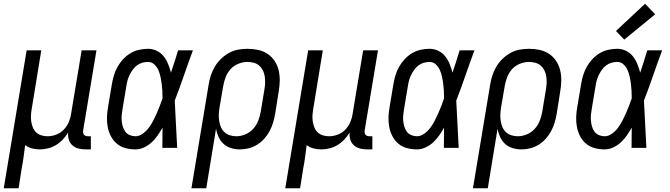

<svg xmlns="http://www.w3.org/2000/svg" viewBox="-48 -788 3568 1023"><path d="M-28 215 94 -520H172L121 -208Q118 -191 117 -174Q116 -157 118.5 -140.5Q121 -124 127 -109Q133 -94 144.5 -83Q156 -72 172 -67Q188 -62 205 -62Q228 -62 251 -70.5Q274 -79 291.5 -97Q309 -115 318.5 -137.5Q328 -160 331 -183L387 -520H466L395 -93Q394 -86 395 -80Q396 -74 399.5 -70Q403 -66 408.5 -64Q414 -62 421 -62H436V8H409Q389 8 370.5 3.5Q352 -1 338 -13.5Q324 -26 318.5 -44Q313 -62 315 -82Q303 -62 286.5 -44.5Q270 -27 250 -15Q230 -3 207.5 2.5Q185 8 164 8Q142 8 121.5 2.5Q101 -3 86 -15Q82 15 78 46Q74 77 68 107L51 215Z M674 8Q646 8 620 1Q594 -6 574.5 -22.5Q555 -39 543 -62Q531 -85 526 -111Q521 -137 522 -164.5Q523 -192 528 -219L548 -339Q552 -363 559 -386.5Q566 -410 578 -431.5Q590 -453 607.5 -472Q625 -491 646.5 -504Q668 -517 692.5 -522.5Q717 -528 740 -528Q766 -528 788 -517Q810 -506 824.5 -487.5Q839 -469 848 -446.5Q857 -424 863 -401Q873 -431 882.5 -460.5Q892 -490 901 -520H980Q955 -453 932 -386Q909 -319 883 -252Q887 -189 889.5 -126Q892 -63 896 0H817Q817 -27 817.5 -54Q818 -81 818 -108Q806 -87 792 -66.5Q778 -46 760 -29.5Q742 -13 719.5 -2.5Q697 8 674 8ZM674 -62Q694 -62 713 -76Q732 -90 745 -107.5Q758 -125 768 -144.5Q778 -164 787 -184Q796 -204 803.5 -224Q811 -244 818 -264Q818 -284 817 -303.5Q816 -323 813.5 -342Q811 -361 807 -379.5Q803 -398 795.5 -415Q788 -432 774 -445Q760 -458 740 -458Q725 -458 709.5 -453.5Q694 -449 681 -439Q668 -429 658.5 -415.5Q649 -402 642 -387.5Q635 -373 631 -358Q627 -343 625 -328L605 -208Q602 -192 600.5 -175.5Q599 -159 600.5 -143.5Q602 -128 606.5 -113Q611 -98 620 -86Q629 -74 643.5 -68Q658 -62 674 -62Z M972 215 1064 -339Q1068 -364 1076 -388Q1084 -412 1097.5 -434.5Q1111 -457 1130.5 -475.5Q1150 -494 1173 -506.5Q1196 -519 1221 -523.5Q1246 -528 1271 -528Q1300 -528 1327.5 -522Q1355 -516 1377.5 -501Q1400 -486 1415 -463.5Q1430 -441 1436.5 -414Q1443 -387 1442.5 -358.5Q1442 -330 1437 -301L1418 -181Q1414 -158 1407 -134.5Q1400 -111 1388.5 -89.5Q1377 -68 1360 -49Q1343 -30 1322 -17Q1301 -4 1277.5 2Q1254 8 1230 8Q1206 8 1183 1Q1160 -6 1143.5 -21Q1127 -36 1117 -57.5Q1107 -79 1103 -102L1051 215ZM1211 -62Q1235 -62 1259 -72Q1283 -82 1300.5 -101Q1318 -120 1327.5 -144Q1337 -168 1341 -192L1361 -312Q1364 -330 1364.5 -347.5Q1365 -365 1362.5 -381.5Q1360 -398 1352.5 -413Q1345 -428 1333 -438.5Q1321 -449 1304.5 -453.5Q1288 -458 1270 -458Q1246 -458 1221.5 -448Q1197 -438 1180 -419Q1163 -400 1154 -376Q1145 -352 1141 -328L1122 -217Q1119 -199 1118 -181Q1117 -163 1119.5 -145.5Q1122 -128 1128.5 -112Q1135 -96 1147 -84.5Q1159 -73 1176 -67.5Q1193 -62 1211 -62Z M1472 215 1594 -520H1672L1621 -208Q1618 -191 1617 -174Q1616 -157 1618.5 -140.5Q1621 -124 1627 -109Q1633 -94 1644.5 -83Q1656 -72 1672 -67Q1688 -62 1705 -62Q1728 -62 1751 -70.5Q1774 -79 1791.5 -97Q1809 -115 1818.5 -137.5Q1828 -160 1831 -183L1887 -520H1966L1895 -93Q1894 -86 1895 -80Q1896 -74 1899.5 -70Q1903 -66 1908.5 -64Q1914 -62 1921 -62H1936V8H1909Q1889 8 1870.5 3.5Q1852 -1 1838 -13.5Q1824 -26 1818.5 -44Q1813 -62 1815 -82Q1803 -62 1786.5 -44.5Q1770 -27 1750 -15Q1730 -3 1707.5 2.5Q1685 8 1664 8Q1642 8 1621.5 2.5Q1601 -3 1586 -15Q1582 15 1578 46Q1574 77 1568 107L1551 215Z M2174 8Q2146 8 2120 1Q2094 -6 2074.5 -22.5Q2055 -39 2043 -62Q2031 -85 2026 -111Q2021 -137 2022 -164.5Q2023 -192 2028 -219L2048 -339Q2052 -363 2059 -386.5Q2066 -410 2078 -431.5Q2090 -453 2107.5 -472Q2125 -491 2146.5 -504Q2168 -517 2192.5 -522.5Q2217 -528 2240 -528Q2266 -528 2288 -517Q2310 -506 2324.5 -487.5Q2339 -469 2348 -446.5Q2357 -424 2363 -401Q2373 -431 2382.5 -460.5Q2392 -490 2401 -520H2480Q2455 -453 2432 -386Q2409 -319 2383 -252Q2387 -189 2389.5 -126Q2392 -63 2396 0H2317Q2317 -27 2317.5 -54Q2318 -81 2318 -108Q2306 -87 2292 -66.5Q2278 -46 2260 -29.5Q2242 -13 2219.5 -2.5Q2197 8 2174 8ZM2174 -62Q2194 -62 2213 -76Q2232 -90 2245 -107.5Q2258 -125 2268 -144.5Q2278 -164 2287 -184Q2296 -204 2303.5 -224Q2311 -244 2318 -264Q2318 -284 2317 -303.5Q2316 -323 2313.5 -342Q2311 -361 2307 -379.5Q2303 -398 2295.5 -415Q2288 -432 2274 -445Q2260 -458 2240 -458Q2225 -458 2209.5 -453.5Q2194 -449 2181 -439Q2168 -429 2158.5 -415.5Q2149 -402 2142 -387.5Q2135 -373 2131 -358Q2127 -343 2125 -328L2105 -208Q2102 -192 2100.5 -175.5Q2099 -159 2100.5 -143.5Q2102 -128 2106.5 -113Q2111 -98 2120 -86Q2129 -74 2143.5 -68Q2158 -62 2174 -62Z M2472 215 2564 -339Q2568 -364 2576 -388Q2584 -412 2597.5 -434.5Q2611 -457 2630.5 -475.5Q2650 -494 2673 -506.5Q2696 -519 2721 -523.5Q2746 -528 2771 -528Q2800 -528 2827.5 -522Q2855 -516 2877.5 -501Q2900 -486 2915 -463.5Q2930 -441 2936.5 -414Q2943 -387 2942.5 -358.5Q2942 -330 2937 -301L2918 -181Q2914 -158 2907 -134.5Q2900 -111 2888.5 -89.5Q2877 -68 2860 -49Q2843 -30 2822 -17Q2801 -4 2777.5 2Q2754 8 2730 8Q2706 8 2683 1Q2660 -6 2643.5 -21Q2627 -36 2617 -57.5Q2607 -79 2603 -102L2551 215ZM2711 -62Q2735 -62 2759 -72Q2783 -82 2800.5 -101Q2818 -120 2827.5 -144Q2837 -168 2841 -192L2861 -312Q2864 -330 2864.5 -347.5Q2865 -365 2862.5 -381.5Q2860 -398 2852.5 -413Q2845 -428 2833 -438.5Q2821 -449 2804.5 -453.5Q2788 -458 2770 -458Q2746 -458 2721.5 -448Q2697 -438 2680 -419Q2663 -400 2654 -376Q2645 -352 2641 -328L2622 -217Q2619 -199 2618 -181Q2617 -163 2619.5 -145.5Q2622 -128 2628.5 -112Q2635 -96 2647 -84.5Q2659 -73 2676 -67.5Q2693 -62 2711 -62Z M3174 8Q3146 8 3120 1Q3094 -6 3074.5 -22.5Q3055 -39 3043 -62Q3031 -85 3026 -111Q3021 -137 3022 -164.5Q3023 -192 3028 -219L3048 -339Q3052 -363 3059 -386.5Q3066 -410 3078 -431.5Q3090 -453 3107.5 -472Q3125 -491 3146.5 -504Q3168 -517 3192.5 -522.5Q3217 -528 3240 -528Q3266 -528 3288 -517Q3310 -506 3324.5 -487.5Q3339 -469 3348 -446.5Q3357 -424 3363 -401Q3373 -431 3382.5 -460.5Q3392 -490 3401 -520H3480Q3455 -453 3432 -386Q3409 -319 3383 -252Q3387 -189 3389.5 -126Q3392 -63 3396 0H3317Q3317 -27 3317.5 -54Q3318 -81 3318 -108Q3306 -87 3292 -66.5Q3278 -46 3260 -29.5Q3242 -13 3219.5 -2.5Q3197 8 3174 8ZM3174 -62Q3194 -62 3213 -76Q3232 -90 3245 -107.5Q3258 -125 3268 -144.5Q3278 -164 3287 -184Q3296 -204 3303.5 -224Q3311 -244 3318 -264Q3318 -284 3317 -303.5Q3316 -323 3313.5 -342Q3311 -361 3307 -379.5Q3303 -398 3295.5 -415Q3288 -432 3274 -445Q3260 -458 3240 -458Q3225 -458 3209.5 -453.5Q3194 -449 3181 -439Q3168 -429 3158.5 -415.5Q3149 -402 3142 -387.5Q3135 -373 3131 -358Q3127 -343 3125 -328L3105 -208Q3102 -192 3100.5 -175.5Q3099 -159 3100.5 -143.5Q3102 -128 3106.5 -113Q3111 -98 3120 -86Q3129 -74 3143.5 -68Q3158 -62 3174 -62ZM3278 -577 3234 -623 3389 -768 3443 -712Z"/></svg>

Font: Iosevka SS04
Style: Italic
Weight: 400
Italic angle: -9°
Monospace: yes
Designer: Belleve Invis
Foundry: Belleve Invis
Version: Version 19.0.0; ttfautohint (v1.8.4)